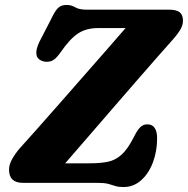

<svg xmlns="http://www.w3.org/2000/svg" viewBox="-20 -739 760 776"><path d="M373 0H72.5Q16.5 0 16.5 -53.5Q16.5 -74.5 30 -97.8Q43.5 -121 62 -142Q85 -167 125.2 -212.5Q165.5 -258 215 -314.2Q264.5 -370.5 315.5 -428.8Q366.5 -487 411.8 -538.5Q457 -590 487.5 -625.5H375Q329 -625.5 295.8 -604Q262.5 -582.5 224.5 -527Q204 -497 185 -491.5Q166 -486 148 -493.5Q110.5 -509 139 -569.5L187 -662.5Q202.5 -695.5 215 -707.2Q227.5 -719 248.5 -719Q268.5 -719 284.2 -709.5Q300 -700 329 -700H662.5Q693 -700 706.2 -689.5Q719.5 -679 719.5 -654.5Q719.5 -634.5 704.5 -612.2Q689.5 -590 666.5 -565.5Q652.5 -550 617.2 -509.8Q582 -469.5 534.2 -414.8Q486.5 -360 434 -299.2Q381.5 -238.5 331.8 -181Q282 -123.5 243.5 -79H344Q384.5 -79 415.2 -85Q446 -91 471.2 -113.8Q496.5 -136.5 521.5 -186Q535.5 -214.5 547.5 -225.5Q559.5 -236.5 575 -236.5Q596 -236.5 605.5 -221.5Q615 -206.5 615 -180.5Q615 -127.5 598 -82.5Q581 -37.5 550.2 -10.2Q519.5 17 478.5 17Q459 17 446.2 12.8Q433.5 8.5 417.8 4.2Q402 0 373 0Z"/></svg>

Font: Fraunces 9pt S100
Style: Bold Italic
Weight: 700
Italic angle: -16°
Version: Version 1.000; ttfautohint (v1.8.3)